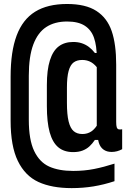

<svg xmlns="http://www.w3.org/2000/svg" viewBox="-20 -758 660 973"><path d="M320 -649Q257.3 -649 214.5 -621.1Q171.6 -593.2 148.8 -532.5Q126 -471.8 126 -374.6V-150.8Q126 -49.5 153.2 7.2Q180.3 64 229.2 86.1Q278.2 108.2 351.1 108.2Q407.3 108.2 456.7 98.4Q506 88.6 560.2 71.2L560.2 160.2Q507.1 177.8 453.8 186.6Q400.6 195.3 343.2 195.3Q242.6 195.3 174.9 164.3Q107.2 133.2 70.5 57.9Q33.8 -17.4 33.8 -146.2V-369.5Q33.8 -496.8 64.4 -578.1Q94.9 -659.5 158 -698.7Q221.2 -737.8 320 -737.8Q414 -737.8 468.5 -702.6Q523.1 -667.3 546 -600.5Q568.8 -533.7 568.8 -430.3V-140.3Q568.8 -121.8 571.5 -113.3Q574.2 -104.9 580.6 -102.8Q587.1 -100.8 599.1 -102.9V-2Q573.6 12 545.7 12Q521.2 12 504.8 0.2Q488.2 -11.5 481 -34.1Q473.8 -56.7 476.2 -89.2H470.4V-465.6Q470.4 -526.2 456.4 -566.4Q442.4 -606.6 409.4 -627.8Q376.3 -649 320 -649ZM350.9 -545.3Q375.3 -545.3 395 -538.7Q414.8 -532 430.7 -519.9Q446.7 -507.8 461.1 -489.4H481.2V-403.5Q462.2 -431.2 442 -442.7Q421.7 -454.2 396.8 -454.2Q370.2 -454.2 353.2 -441.7Q336.3 -429.2 327.8 -398.5Q319.2 -367.8 319.2 -314V-237.4Q319.2 -177.4 327.7 -142.8Q336.2 -108.2 353.2 -93.5Q370.2 -78.8 397.8 -78.8Q422.9 -78.8 442.8 -91.9Q462.7 -104.9 481.2 -138V-48.8H460.8Q447.4 -29.2 432.9 -15.9Q418.3 -2.6 398.2 5.1Q378.2 12.8 350.9 12.8Q304.7 12.8 275.4 -11.6Q246.2 -36 231.8 -87.3Q217.5 -138.7 217.5 -220.8V-326.6Q217.5 -404.2 233 -452.6Q248.4 -501.1 277.9 -523.2Q307.3 -545.3 350.9 -545.3Z"/></svg>

Font: Monaspace Radon Var
Style: Regular
Weight: 400
Designer: Riley Cran and the Lettermatic Team
Version: Version 1.000 (Monaspace Radon Var)